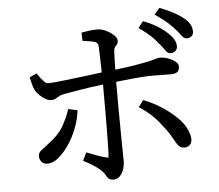

<svg xmlns="http://www.w3.org/2000/svg" viewBox="-57 -877 1114 978"><g transform="rotate(-5 500.0 -387.5)"><path d="M890 -666Q881 -680 863 -699.5Q845 -719 826.5 -735.5Q808 -752 766 -781L793 -813Q914 -766 943 -716Q953 -699 953 -677Q953 -665 945 -656Q935 -647 921 -646Q903 -646 890 -666ZM865 -612Q865 -596 855 -587Q845 -578 831 -578Q814 -578 802 -598Q793 -612 777 -631H776Q744 -674 688 -713L678 -720L704 -753Q751 -734 779.5 -716Q808 -698 825 -681Q865 -645 865 -612ZM156 -72Q137 -72 126.5 -84.5Q116 -97 116 -112Q116 -127 123.5 -135.5Q131 -144 141 -151Q149 -156 165 -169Q221 -210 244.5 -250Q268 -290 282 -330L285 -340L332 -330L331 -319Q325 -278 308 -235Q291 -192 266.5 -156Q242 -120 213.5 -96Q185 -72 156 -72ZM895 -151Q897 -142 897 -131.5Q897 -121 892 -111Q881 -93 859 -93Q834 -93 819 -119Q808 -138 794 -162Q775 -193 740.5 -235Q706 -277 654 -312L644 -318L670 -352L678 -349Q728 -329 773.5 -298Q819 -267 851.5 -231.5Q884 -196 895 -151ZM822 -471 726 -472Q675 -472 579 -461Q560 -459 541 -457V-316Q541 -258 542.5 -159.5Q544 -61 544 -53Q544 -31 537.5 -10.5Q531 10 517.5 24Q504 38 485 38Q466 38 457 28Q451 21 446 11Q435 -11 395 -38Q371 -54 338 -71L358 -112Q391 -100 416 -90Q441 -81 460 -77Q464 -76 465.5 -76Q467 -76 468 -76Q470 -80 471 -123Q473 -203 473 -300V-425Q473 -437 473 -449Q413 -442 358.5 -433Q304 -424 279.5 -419.5Q255 -415 244.5 -409Q234 -403 225.5 -398Q217 -393 203.5 -393Q190 -393 174 -402Q158 -411 144 -425Q129 -440 123 -452.5Q117 -465 113 -480.5Q109 -496 104 -518L141 -535L146 -527Q158 -509 171.5 -494.5Q185 -480 194 -480Q220 -480 281 -487.5Q342 -495 379 -499Q421 -504 472 -511Q471 -531 471 -551Q470 -583 469.5 -607.5Q469 -632 468 -645Q467 -662 454 -667Q437 -674 388 -680L387 -722Q437 -731 470 -731H471Q493 -730 514 -719.5Q535 -709 551 -694.5Q567 -680 567 -665.5Q567 -651 559 -643Q554 -639 550.5 -634Q547 -629 545 -618Q544 -600 543 -571Q543 -547 542 -519Q601 -526 639 -532Q722 -546 752 -556Q764 -560 774 -560Q794 -560 814 -553Q834 -546 848 -535Q866 -523 866 -508Q866 -487 855 -479Q844 -471 822 -471Z"/></g></svg>

Font: Early Summer Mincho Screen
Style: Regular
Weight: 400
Designer: GuiWonder
Version: Version 1.002